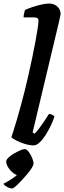

<svg xmlns="http://www.w3.org/2000/svg" viewBox="-49 -820 362 1083"><path d="M141 0Q117 0 90 -8.5Q63 -17 42 -28Q21 -39 15 -46Q20 -60 28.5 -87Q37 -114 47.5 -149.5Q58 -185 68.5 -224.5Q79 -264 89 -302Q100 -347 111.5 -397Q123 -447 133 -495.5Q143 -544 151 -586.5Q159 -629 163.5 -660Q168 -691 168 -703Q168 -715 160.5 -718.5Q153 -722 141 -722H84Q84 -733 87 -745.5Q90 -758 92 -764Q107 -771 132 -779.5Q157 -788 183 -794Q209 -800 228 -800Q257 -800 275 -782.5Q293 -765 293 -741Q293 -738 288.5 -718.5Q284 -699 279 -677L135 -73L146 -66Q157 -76 172 -96Q187 -116 202 -138.5Q217 -161 227 -177Q236 -177 245.5 -172.5Q255 -168 258 -163Q252 -142 239 -114.5Q226 -87 209.5 -60.5Q193 -34 175 -17Q157 0 141 0ZM21 243Q7 243 -9.5 234Q-26 225 -29 216Q-11 207 6 196.5Q23 186 38 174.5Q53 163 62 151L56 169Q43 169 26.5 156.5Q10 144 -2 125.5Q-14 107 -14 91Q-14 81 -1.5 69Q11 57 29 46.5Q47 36 64 28.5Q81 21 90 21Q101 21 112.5 36Q124 51 132 70Q140 89 140 103Q140 112 129.5 128.5Q119 145 102.5 164.5Q86 184 69 202Q52 220 38.5 231.5Q25 243 21 243Z"/></svg>

Font: Texturina Medium 12pt
Style: Bold Italic
Weight: 700
Italic angle: -11°
Version: Version 1.002